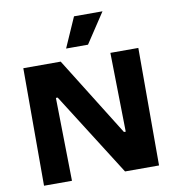

<svg xmlns="http://www.w3.org/2000/svg" viewBox="-95 -978 968 1062"><g transform="rotate(-10 389.0 -447.0)"><path d="M66 0V-660H276L553 -216H563L555 -660H712V0H521L225 -467H215L223 0ZM441 -726H318L392 -894H552Z"/></g></svg>

Font: Bricolage Grotesque 24pt ExtraBold
Style: Regular
Weight: 800
Designer: Mathieu Triay
Foundry: Atelier Triay
Version: Version 1.001;gftools[0.9.33.dev8+g029e19f]